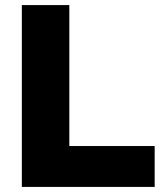

<svg xmlns="http://www.w3.org/2000/svg" viewBox="-20 -736 657 756"><path d="M589 -161V0H66V-716H253V-161Z"/></svg>

Font: Almarai ExtraBold
Style: Regular
Weight: 800
Designer: Boutros International 2019
Foundry: Created by Boutros International 2019
Version: Version 1.10